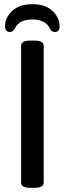

<svg xmlns="http://www.w3.org/2000/svg" viewBox="-20 -896 309 918"><path d="M127 2Q102 2 91.5 -4.5Q81 -11 81 -23V-677Q81 -689 91.5 -695.5Q102 -702 127 -702H143Q168 -702 178.5 -695.5Q189 -689 189 -677V-23Q189 -11 178.5 -4.5Q168 2 143 2ZM28 -743Q4 -743 4 -771Q4 -811 38 -843.5Q72 -876 135 -876Q197 -876 231 -843.5Q265 -811 265 -771Q265 -743 242 -743Q227 -743 219 -759Q209 -781 187 -792Q165 -803 135 -803Q71 -803 51 -760Q42 -743 28 -743Z"/></svg>

Font: Asap Semi Condensed Medium
Style: Regular
Weight: 500
Width: 4
Designer: Pablo Cosgaya
Foundry: Omnibus-Type
Version: Version 3.001; ttfautohint (v1.8.4.7-5d5b)